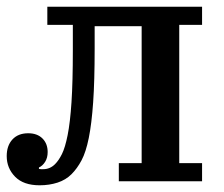

<svg xmlns="http://www.w3.org/2000/svg" viewBox="-21 -540 666 572"><path d="M97 12Q49 12 24 -13.5Q-1 -39 -1 -75Q-1 -106 16 -124.5Q33 -143 63 -143Q90 -143 105.5 -127.5Q121 -112 121 -87Q121 -70 113.5 -58Q106 -46 95 -41V-37Q98 -36 101.5 -36Q105 -36 108 -36Q128 -36 143 -51Q154 -62 163.5 -81Q173 -100 180.5 -137.5Q188 -175 192 -235.5Q196 -296 196 -391V-466H120V-520H581V-466H513V-54H581V0H333V-54H401V-462H261V-395Q261 -299 256.5 -235Q252 -171 243.5 -129Q235 -87 222 -62.5Q209 -38 192 -21Q175 -4 150.5 4Q126 12 97 12Z"/></svg>

Font: IBM Plex Serif Medm
Style: Regular
Weight: 500
Designer: Mike Abbink, Paul van der Laan, Pieter van Rosmalen
Foundry: Bold Monday
Version: Version 3.001